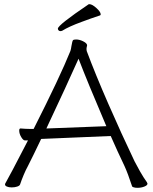

<svg xmlns="http://www.w3.org/2000/svg" viewBox="-20 -895 730 919"><path d="M72 -270Q72 -280 78 -280H80Q104 -278 119 -278H141Q268 -529 317 -651Q320 -660 322 -675Q326 -698 329 -702Q332 -706 344 -706Q360 -706 376.5 -698Q393 -690 396 -682L397 -679Q397 -676 395.5 -671Q394 -666 394 -660Q394 -654 395 -651Q436 -541 498.5 -398Q561 -255 624 -123Q633 -105 650 -75Q667 -45 683 -23Q686 -17 686 -16Q686 -8 671 -2Q656 4 638 4Q627 4 619.5 1.5Q612 -1 612 -4Q592 -65 576 -100Q542 -171 510 -244L177 -230Q139 -150 114 -101Q103 -81 93 -57Q83 -33 76 -12Q74 -6 62.5 -2Q51 2 36 2Q22 2 13 -2Q4 -6 4 -12Q4 -16 7 -20Q22 -45 114 -223H99Q91 -223 81.5 -239Q72 -255 72 -270ZM489 -291Q398 -504 356 -614Q299 -486 202 -280ZM405 -875Q405 -875 408 -875Q421 -875 441.5 -856.5Q462 -838 462 -826Q462 -822 458 -821L414 -806Q403 -802 371.5 -790.5Q340 -779 317 -768.5Q294 -758 278 -748Q273 -746 269 -746Q264 -746 260.5 -749.5Q257 -753 257 -758Q257 -775 405 -875Z"/></svg>

Font: JyunsaiKaai Light
Style: Regular
Weight: 300
Designer: Fontworks Inc.
Version: Version 0.030;April 7, 2024;FontCreator 14.0.0.2901 64-bit